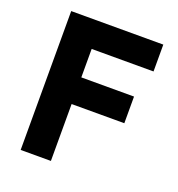

<svg xmlns="http://www.w3.org/2000/svg" viewBox="-127 -803 840 907"><g transform="rotate(20 292.5 -349.0)"><path d="M229 0H77V-698H540V-563H229V-420H494V-286H229Z"/></g></svg>

Font: IBM Plex Sans
Style: Bold
Weight: 700
Designer: Mike Abbink, Paul van der Laan, Pieter van Rosmalen
Foundry: Bold Monday
Version: Version 3.201